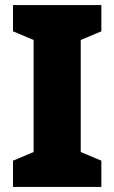

<svg xmlns="http://www.w3.org/2000/svg" viewBox="-20 -734 448 754"><path d="M378 0H31V-103L112 -137V-577L31 -611V-714H378V-611L297 -577V-137L378 -103Z"/></svg>

Font: Noto Sans Sinhala UI SemiCondensed Black
Style: Regular
Weight: 900
Width: 4
Designer: Jelle Bosma - Monotype Design Team
Foundry: Monotype Imaging Inc.
Version: Version 2.006; ttfautohint (v1.8.4.7-5d5b)